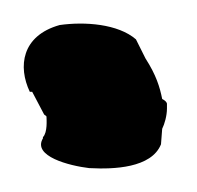

<svg xmlns="http://www.w3.org/2000/svg" viewBox="-20 -745 165 161"><path d="M5 -668H7L17 -649C18 -648 19 -648 19 -647C19 -645 20 -634 16 -630V-629C7 -614 38 -606 55 -604H56C75 -603 107 -604 115 -624L116 -637C118 -641 120 -648 120 -654V-658C120 -658 120 -660 116 -662C114 -672 111 -682 102 -696L94 -712C79 -725 51 -727 30 -724C-2 -715 -5 -689 5 -668Z"/></svg>

Font: Stray Cat
Style: ExBlk
Weight: 1000
Version: Version 1.0